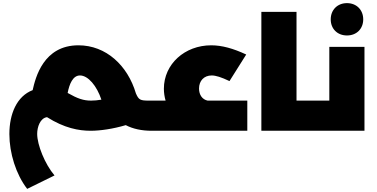

<svg xmlns="http://www.w3.org/2000/svg" viewBox="-20 -837 2413 1229"><path d="M966 -193H933C877 -193 868 -198 850 -239C797 -418 659 -547 482 -547C258 -547 207 -340 189 -260C87 -221 40 -107 40 21C40 143 82 279 154 372L329 286C267 213 218 90 218 20C218 -24 237 -81 281 -87C392 -17 484 0 560 0C622 0 704 -12 785 -36C831 -12 887 0 951 0H966C977 0 986 -38 986 -98C986 -155 977 -193 966 -193ZM563 -193C515 -193 478 -205 413 -242C424 -299 446 -354 492 -354C544 -354 600 -287 629 -199C605 -195 583 -193 563 -193Z M1309 -193C1275 -200 1254 -230 1254 -270C1254 -320 1286 -354 1335 -354C1362 -354 1396 -343 1449 -318L1556 -488C1473 -527 1400 -547 1332 -547C1163 -547 1029 -427 1029 -269C1029 -243 1033 -217 1040 -193H966C955 -193 946 -155 946 -98C946 -38 955 0 966 0H1563V-193Z M1981 -193H1878V-761H1653V0H1981C1992 0 2001 -38 2001 -98C2001 -155 1992 -193 1981 -193Z M2201 -610C2262 -610 2305 -652 2305 -713C2305 -774 2262 -817 2201 -817C2140 -817 2097 -774 2097 -713C2097 -652 2140 -610 2201 -610ZM2088 -537V-193H1981C1970 -193 1961 -155 1961 -98C1961 -38 1970 0 1981 0H2313V-537Z"/></svg>

Font: Montserrat-Arabic Black
Style: Regular
Weight: 900
Designer: Mohamed Gaber
Foundry: Kief Type Foundry
Version: Version 5.008;PS 005.008;hotconv 1.0.88;makeotf.lib2.5.64775